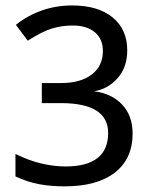

<svg xmlns="http://www.w3.org/2000/svg" viewBox="-20 -678 562 697"><path d="M441.9 -495.6Q441.9 -433.6 406.7 -394Q371.6 -354.5 321.3 -346.7Q384.8 -338.9 423.1 -298.6Q461.4 -258.3 461.4 -193.4Q461.4 -101.6 397 -51.5Q332.5 -1.5 214.8 -1.5Q164.1 -1.5 122.1 -9.3Q80.1 -17.1 36.1 -37.6V-119.1Q86.9 -94.2 132.1 -84Q177.2 -73.7 217.3 -73.7Q372.6 -73.7 372.6 -195.3Q372.6 -303.7 200.7 -303.7H131.8V-376.5H201.7Q272 -376.5 312.7 -407.2Q353.5 -438 353.5 -493.2Q353.5 -536.6 324.2 -561Q294.9 -585.4 243.7 -585.4Q204.1 -585.4 168.5 -574.5Q132.8 -563.5 80.6 -530.3L37.6 -587.9Q81.5 -622.6 133.1 -640.4Q184.6 -658.2 241.7 -658.2Q336.4 -658.2 389.2 -614.5Q441.9 -570.8 441.9 -495.6Z"/></svg>

Font: XL-Viking
Style: Regular
Weight: 400
Foundry: Ascender Corporation
Version: Version 1.10 March 23, 2015